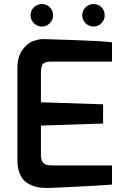

<svg xmlns="http://www.w3.org/2000/svg" viewBox="-20 -925 607 948"><path d="M66 -136V-588Q66 -643 89.5 -677Q113 -711 142.5 -721.5Q172 -732 191 -732Q210 -732 351 -727Q492 -722 533 -716V-621H234Q197 -621 188 -603Q182 -589 182 -565V-420L489 -410V-315L182 -305V-160Q183 -118 210 -111Q223 -108 244 -108H533V-14Q501 -10 292 0L223 3Q215 3 204.5 3Q194 3 178 1.5Q162 0 140 -8.5Q118 -17 102 -31Q66 -65 66 -136ZM147.5 -810.5Q131 -827 131 -850Q131 -873 147.5 -889Q164 -905 187 -905Q210 -905 226 -889Q242 -873 242 -850Q242 -827 226 -810.5Q210 -794 187 -794Q164 -794 147.5 -810.5ZM402.5 -810.5Q386 -827 386 -850Q386 -873 402.5 -889Q419 -905 442 -905Q465 -905 481 -889Q497 -873 497 -850Q497 -827 481 -810.5Q465 -794 442 -794Q419 -794 402.5 -810.5Z"/></svg>

Font: Exo
Style: DemiBold
Weight: 600
Designer: Natanael Gama
Version: Version 1.00